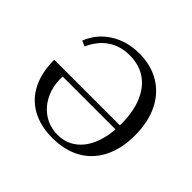

<svg xmlns="http://www.w3.org/2000/svg" viewBox="-143 -755 939 939"><g transform="rotate(45 327.0 -285.0)"><path d="M320.2 11.3Q237.1 11.3 177.8 -21.8Q118.5 -54.8 87.5 -116.9Q56.5 -179 56.5 -266.1H543.5L544.4 -237.1H143.5Q141.1 -174.2 164.1 -124.6Q187.1 -75 229.8 -46.4Q272.6 -17.7 327.4 -17.7Q383.9 -17.7 425 -49.2Q466.1 -80.6 488.3 -138.3Q510.5 -196 510.5 -275Q510.5 -358.9 485.5 -419Q460.5 -479 414.1 -510.9Q367.7 -542.7 301.6 -542.7Q237.9 -542.7 190.7 -510.9Q143.5 -479 115.3 -416.9L87.1 -429Q115.3 -500.8 179.8 -541.5Q244.4 -582.3 329 -582.3Q411.3 -582.3 471.8 -545.6Q532.3 -508.9 564.9 -441.9Q597.6 -375 597.6 -283.1Q597.6 -191.9 564.5 -125.8Q531.5 -59.7 469.4 -24.2Q407.3 11.3 320.2 11.3Z"/></g></svg>

Font: Playfair
Style: Regular
Weight: 400
Designer: Claus Eggers Sørensen
Foundry: Claus Eggers Sørensen
Version: Version 2.001;gftools[0.9.30]